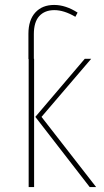

<svg xmlns="http://www.w3.org/2000/svg" viewBox="-20 -757 422 777"><path d="M117 -519H118V0H96V-518H95V-620Q95 -676 123 -706.5Q151 -737 199 -737Q246 -737 294 -706L285 -689Q239 -716 200 -716Q161 -716 139 -692Q117 -668 117 -619ZM148 -284 369 0H343L123 -284L323 -519H349Z"/></svg>

Font: Fira Sans Extra Condensed Thin
Style: Regular
Weight: 250
Width: 1
Designer: Carrois Corporate & Edenspiekermann AG
Foundry: Carrois Corporate GbR & Edenspiekermann AG
Version: Version 4.203